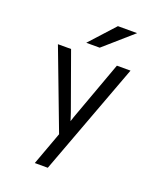

<svg xmlns="http://www.w3.org/2000/svg" viewBox="-165 -835 947 1132"><g transform="rotate(20 308.0 -269.0)"><path d="M191.5 194 268 -14.5 80 -511H162.5L288.5 -161Q292.5 -149.5 296.5 -136.8Q300.5 -124 305 -110Q309 -123 313.5 -135.8Q318 -148.5 322.5 -161L450 -511H535.5L273 194ZM234 -576 376 -732H496.5L318.5 -576Z"/></g></svg>

Font: Overpass Mono
Style: Regular
Weight: 400
Designer: Delve Withrington, Dave Bailey
Foundry: Delve Fonts LLC
Version: Version 4.000